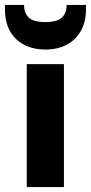

<svg xmlns="http://www.w3.org/2000/svg" viewBox="-50 -755 367 775"><path d="M58 0V-496H208V0ZM133 -555Q84 -555 47 -574.5Q10 -594 -10 -630Q-30 -666 -30 -718V-735H47Q47 -703 65.5 -684.5Q84 -666 133 -666Q182 -666 200.5 -684.5Q219 -703 219 -735H297V-717Q297 -666 276 -629.5Q255 -593 218.5 -574Q182 -555 133 -555Z"/></svg>

Font: DM Sans 28pt Black
Style: Regular
Weight: 900
Version: Version 4.004;gftools[0.9.30]